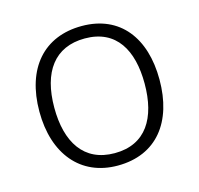

<svg xmlns="http://www.w3.org/2000/svg" viewBox="-86 -633 762 735"><g transform="rotate(-15 295.0 -266.0)"><path d="M533 -267C533 -432 450 -542 298 -542C148 -542 57 -439 57 -267C57 -99 147 10 294 10C449 10 533 -100 533 -267ZM116 -267C116 -408 177 -493 297 -493C422 -493 474 -399 474 -267C474 -131 419 -39 295 -39C173 -39 116 -130 116 -267Z"/></g></svg>

Font: Noto Sans Gujarati UI Light
Style: Regular
Weight: 300
Designer: Jelle Bosma - Monotype Design Team, Universal Thirst
Foundry: Monotype Imaging Inc.
Version: Version 2.106